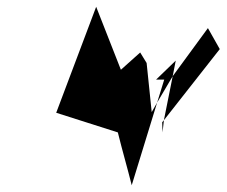

<svg xmlns="http://www.w3.org/2000/svg" viewBox="-20 -735 669 567"><path d="M146 -402 328 -344C341 -291 356 -240 369 -188L444 -432L428 -404L413 -549L394 -580L337 -529L264 -715ZM441 -500H465L444 -432L490 -510L499 -556ZM490 -510 464 -380 629 -590 594 -652ZM459 -374 460 -344 464 -380Z"/></svg>

Font: bitstorm
Style: sucnobl
Weight: 400
Version: Version 0.2